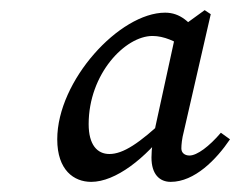

<svg xmlns="http://www.w3.org/2000/svg" viewBox="-20 -775 474 379"><path d="M160 -416C208 -416 267 -462 313 -523H318L307 -541C255 -492 223 -471 196 -471C172 -471 155 -489 155 -530C155 -629 227 -704 281 -704C304 -704 327 -693 344 -681L374 -705C355 -731 336 -750 306 -750C216 -750 93 -616 93 -500C93 -439 126 -416 160 -416ZM317 -416C364 -416 407 -460 434 -500L416 -513C393 -486 369 -468 354 -468C345 -468 338 -473 338 -482C338 -489 339 -501 343 -516L396 -747L384 -755L333 -718L328 -714L287 -526L286 -521C282 -500 279 -482 279 -464C279 -431 295 -416 317 -416Z"/></svg>

Font: Source Serif 4 Variable
Style: Italic
Weight: 400
Italic angle: -12°
Designer: Frank Grießhammer
Foundry: Adobe Systems Incorporated
Version: Version 4.004;hotconv 1.0.116;makeotfexe 2.5.65601